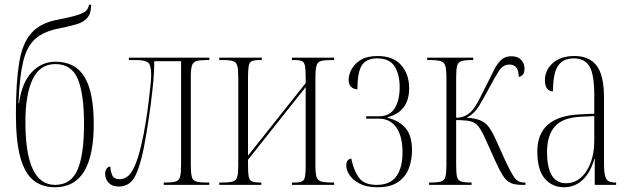

<svg xmlns="http://www.w3.org/2000/svg" viewBox="-20 -779 2654 809"><path d="M212 10Q157 10 120.5 -19.5Q84 -49 65.5 -116.5Q47 -184 47 -297Q47 -430 60.5 -513.5Q74 -597 112.5 -640Q151 -683 223 -696Q280 -707 307.5 -716Q335 -725 344 -735Q353 -745 355 -759H364Q364 -723 348.5 -704.5Q333 -686 303 -677Q273 -668 228 -659Q165 -647 129 -615.5Q93 -584 77.5 -519Q62 -454 58 -344H60Q72 -430 113.5 -474.5Q155 -519 214 -519Q297 -519 336 -455Q375 -391 375 -256Q375 10 212 10ZM212 0Q278 0 306 -62Q334 -124 334 -256Q334 -385 307.5 -447Q281 -509 213 -509Q148 -509 117.5 -445Q87 -381 87 -265Q87 0 212 0Z M480 7Q453 7 438 -8.5Q423 -24 423 -47Q423 -59 429 -68Q435 -77 445 -77Q446 -55 453.5 -39.5Q461 -24 484 -24Q504 -24 521 -38.5Q538 -53 554 -95Q570 -137 586 -218Q590 -239 595.5 -273Q601 -307 605.5 -344Q610 -381 613.5 -413Q617 -445 617 -463Q617 -506 603 -516Q589 -526 553 -526H523V-536H862V-526H853Q824 -526 809 -522Q794 -518 789 -503.5Q784 -489 784 -457V-85Q784 -51 788 -35Q792 -19 806 -14.5Q820 -10 849 -10H862V0H670V-10H677Q707 -10 721 -14.5Q735 -19 739 -35Q743 -51 743 -85V-521H630Q630 -471 623 -405.5Q616 -340 606 -274Q596 -208 586 -156Q573 -94 559 -58Q545 -22 526 -7.5Q507 7 480 7Z M904 0V-10H919Q948 -10 962 -14.5Q976 -19 980 -35Q984 -51 984 -85V-451Q984 -485 980 -501Q976 -517 962 -521.5Q948 -526 919 -526H904V-536H1083V-526H1076Q1052 -526 1041.5 -521.5Q1031 -517 1028 -501.5Q1025 -486 1025 -453V-123L1268 -429V-453Q1268 -486 1265 -501.5Q1262 -517 1252 -521.5Q1242 -526 1221 -526H1210V-536H1388V-526H1378Q1347 -526 1332.5 -522Q1318 -518 1313.5 -502Q1309 -486 1309 -451V-85Q1309 -50 1313.5 -34.5Q1318 -19 1332.5 -14.5Q1347 -10 1378 -10H1388V0H1210V-10H1221Q1242 -10 1252 -14.5Q1262 -19 1265 -34.5Q1268 -50 1268 -84V-412L1025 -106V-84Q1025 -50 1028 -34.5Q1031 -19 1042 -14.5Q1053 -10 1075 -10H1081V0Z M1571 10Q1525 10 1496 -5Q1467 -20 1453 -41Q1439 -62 1439 -82Q1439 -107 1460 -111Q1470 -62 1492 -31Q1514 0 1567 0Q1624 0 1650 -36Q1676 -72 1676 -137Q1676 -206 1649.5 -242.5Q1623 -279 1577 -279H1523V-289H1577Q1621 -289 1642.5 -322Q1664 -355 1664 -412Q1664 -466 1642.5 -499.5Q1621 -533 1569 -533Q1523 -533 1504.5 -503.5Q1486 -474 1486 -403Q1470 -403 1459.5 -413Q1449 -423 1449 -443Q1449 -464 1461.5 -487.5Q1474 -511 1500.5 -527Q1527 -543 1571 -543Q1636 -543 1670 -505Q1704 -467 1704 -407Q1704 -309 1613 -285V-283Q1663 -270 1689.5 -238.5Q1716 -207 1716 -145Q1716 -106 1703 -70.5Q1690 -35 1658 -12.5Q1626 10 1571 10Z M1788 0V-10H1795Q1825 -10 1839 -14.5Q1853 -19 1857 -35Q1861 -51 1861 -84V-451Q1861 -485 1856.5 -501Q1852 -517 1836.5 -521.5Q1821 -526 1787 -526H1780V-536H1974V-526H1970Q1939 -526 1924.5 -521.5Q1910 -517 1906 -501.5Q1902 -486 1902 -451V-283Q1927 -283 1944 -293Q1961 -303 1970 -314Q1983 -329 1998 -358Q2013 -387 2032 -425Q2049 -459 2062 -485Q2075 -511 2091.5 -526.5Q2108 -542 2135 -542Q2162 -542 2176 -526.5Q2190 -511 2190 -490Q2190 -473 2183.5 -465Q2177 -457 2166 -455Q2165 -507 2127 -507Q2100 -507 2083.5 -482Q2067 -457 2041 -408Q2018 -365 1998 -332Q1978 -299 1946 -283Q1984 -281 2005.5 -271Q2027 -261 2039.5 -244Q2052 -227 2064 -202L2105 -111Q2132 -53 2147 -31.5Q2162 -10 2187 -10H2194V0H2180Q2149 0 2131 -8.5Q2113 -17 2098.5 -40Q2084 -63 2064 -107L2026 -192Q2010 -228 1996.5 -245.5Q1983 -263 1962 -268Q1941 -273 1902 -273V-85Q1902 -51 1905.5 -35Q1909 -19 1922.5 -14.5Q1936 -10 1964 -10H1967V0Z M2357 10Q2307 10 2275.5 -26.5Q2244 -63 2244 -141Q2244 -288 2421 -297L2484 -300V-376Q2484 -465 2464 -499Q2444 -533 2397 -533Q2353 -533 2331.5 -502Q2310 -471 2310 -394Q2295 -394 2285.5 -405.5Q2276 -417 2276 -441Q2276 -484 2309.5 -513.5Q2343 -543 2401 -543Q2462 -543 2493.5 -503Q2525 -463 2525 -367V-92Q2525 -56 2529.5 -38.5Q2534 -21 2544.5 -15.5Q2555 -10 2574 -10H2576V0H2486V-109H2484Q2468 -52 2435 -21Q2402 10 2357 10ZM2365 -7Q2418 -7 2451 -58Q2484 -109 2484 -188V-290L2426 -287Q2349 -283 2317 -245Q2285 -207 2285 -139Q2285 -7 2365 -7Z"/></svg>

Font: Noto Serif Display ExtraCondensed ExtraLight
Style: Regular
Weight: 200
Width: 2
Designer: Monotype Design Team
Foundry: Monotype Imaging Inc.
Version: Version 2.009